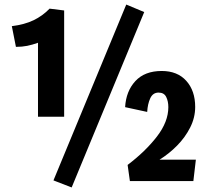

<svg xmlns="http://www.w3.org/2000/svg" viewBox="-20 -796 906 844"><path d="M147 -283V-608Q122 -599 99.5 -594.5Q77 -590 50 -590L32 -681Q88 -688 127.5 -707Q167 -726 198 -758L262 -750V-283ZM295 28 215 -3 535 -776 614 -743ZM551 0 541 -71Q620 -131 670 -196Q720 -261 720 -325Q720 -351 710.5 -370Q701 -389 677 -389Q652 -389 640.5 -364Q629 -339 627 -304L530 -325Q534 -395 575 -439.5Q616 -484 691 -484Q760 -484 799 -440.5Q838 -397 838 -326Q838 -279 816 -235.5Q794 -192 758.5 -156Q723 -120 681 -94H841L830 0Z"/></svg>

Font: Freeman
Style: Regular
Weight: 400
Designer: Vernon Adams, Aoife Mooney, Rodrigo Fuenzalida
Foundry: Rodrigo Fuenzalida
Version: Version 1.000; ttfautohint (v1.8.4.7-5d5b)